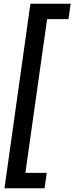

<svg xmlns="http://www.w3.org/2000/svg" viewBox="-20 -761 398 1029"><path d="M4 248H219L230.5 165.5H116L232.5 -658.5H347L358.5 -741H143Z"/></svg>

Font: HK Grotesk
Style: Bold Italic
Weight: 700
Italic angle: -16°
Designer: Alfredo Marco Pradil
Foundry: Hanken Design Co.
Version: Version 3.001;FEAKit 1.0